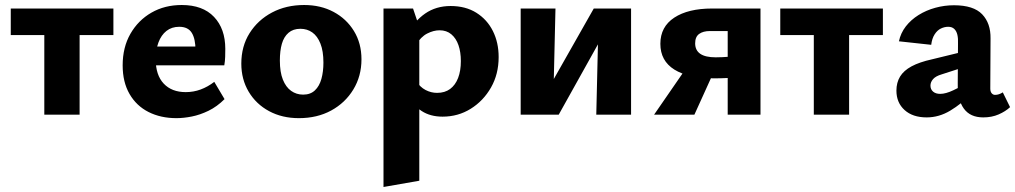

<svg xmlns="http://www.w3.org/2000/svg" viewBox="-20 -458 4055 767"><path d="M157 0V-424H298V0ZM23 -318V-424H433V-318Z M685 14Q622 14 573.5 -10.5Q525 -35 497.5 -82.5Q470 -130 470 -197Q470 -269 501 -323Q532 -377 585 -407.5Q638 -438 706 -438Q790 -438 835 -390.5Q880 -343 880 -263Q880 -248 879.5 -231Q879 -214 876 -197H761V-257Q761 -303 746 -327Q731 -351 696 -351Q666 -351 645 -334.5Q624 -318 613 -288.5Q602 -259 602 -221Q602 -158 634 -124Q666 -90 722 -90Q753 -90 781.5 -100.5Q810 -111 836 -131L877 -62Q847 -32 813 -15.5Q779 1 746 7.5Q713 14 685 14ZM537 -197 553 -272H867V-197Z M1174 14Q1107 14 1055 -14Q1003 -42 973.5 -91.5Q944 -141 944 -204Q944 -273 977 -325.5Q1010 -378 1066.5 -408Q1123 -438 1195 -438Q1261 -438 1312.5 -410.5Q1364 -383 1394 -334Q1424 -285 1424 -221Q1424 -154 1391.5 -100.5Q1359 -47 1303 -16.5Q1247 14 1174 14ZM1191 -80Q1220 -80 1238 -97Q1256 -114 1264 -143Q1272 -172 1272 -208Q1272 -254 1260 -284Q1248 -314 1227.5 -328.5Q1207 -343 1180 -343Q1151 -343 1132.5 -327Q1114 -311 1106 -283Q1098 -255 1098 -216Q1098 -170 1110 -140Q1122 -110 1143 -95Q1164 -80 1191 -80Z M1748 8Q1699 8 1664.5 -14.5Q1630 -37 1612 -77L1644 -133Q1658 -110 1680 -98.5Q1702 -87 1726 -87Q1757 -87 1778 -102.5Q1799 -118 1810 -146.5Q1821 -175 1821 -214Q1821 -250 1811.5 -277.5Q1802 -305 1783 -321Q1764 -337 1736 -337Q1712 -337 1686.5 -324Q1661 -311 1641 -278L1598 -311Q1635 -374 1678.5 -404Q1722 -434 1780 -434Q1840 -434 1883 -407Q1926 -380 1949 -334Q1972 -288 1972 -230Q1972 -162 1941.5 -108.5Q1911 -55 1860.5 -23.5Q1810 8 1748 8ZM1512 289V-424H1630L1655 -350V264Z M2362 0 2372 -424H2501V0ZM2060 0V-424H2199L2189 0ZM2149 0V-66L2352 -424H2410V-355L2212 0Z M2887 0V-334H2816Q2789 -334 2773 -322.5Q2757 -311 2757 -285Q2757 -257 2777.5 -243Q2798 -229 2839 -229Q2864 -229 2895 -231.5Q2926 -234 2946 -238V-152Q2919 -148 2889 -146.5Q2859 -145 2834 -145Q2730 -145 2674 -180Q2618 -215 2618 -283Q2618 -351 2673.5 -387.5Q2729 -424 2825 -424H3018V0ZM2593 0 2731 -200 2827 -161 2754 0Z M3231 0V-424H3372V0ZM3097 -318V-424H3507V-318Z M3908 11Q3856 11 3830.5 -24Q3805 -59 3806 -123L3807 -283Q3808 -304 3804.5 -319Q3801 -334 3792 -342.5Q3783 -351 3768 -351Q3753 -351 3738.5 -344Q3724 -337 3713.5 -320.5Q3703 -304 3700 -279L3571 -293Q3578 -326 3598.5 -352.5Q3619 -379 3649.5 -398Q3680 -417 3716.5 -427Q3753 -437 3791 -437Q3869 -437 3903.5 -401Q3938 -365 3937 -304L3936 -104Q3936 -92 3941.5 -85.5Q3947 -79 3955 -79Q3963 -79 3970.5 -81.5Q3978 -84 3986 -89L4015 -30Q3997 -13 3969.5 -1Q3942 11 3908 11ZM3682 11Q3626 11 3593.5 -18.5Q3561 -48 3561 -96Q3561 -128 3575.5 -152Q3590 -176 3621.5 -193Q3653 -210 3703 -221L3867 -261L3872 -203L3742 -161Q3718 -154 3707.5 -142Q3697 -130 3697 -116Q3697 -101 3707.5 -92Q3718 -83 3736 -83Q3758 -83 3788.5 -97.5Q3819 -112 3856 -132L3865 -87Q3821 -43 3776 -16Q3731 11 3682 11Z"/></svg>

Font: Ysabeau ExtraBold
Style: Regular
Weight: 800
Designer: Christian Thalmann (Catharsis Fonts)
Version: Version 2.002